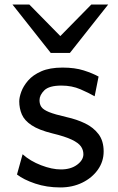

<svg xmlns="http://www.w3.org/2000/svg" viewBox="-20 -801 511 833"><path d="M407.7 -468.8 390.6 -383.3Q366.2 -397.5 329.1 -413.6Q292 -429.7 246.6 -429.7Q192.9 -429.7 172.1 -408.9Q151.4 -388.2 151.4 -366.2Q151.4 -349.1 159.4 -337.2Q167.5 -325.2 192.4 -314.9Q217.3 -304.7 268.6 -293Q313 -283.2 349.4 -265.6Q385.7 -248 407.7 -218.8Q429.7 -189.5 429.7 -144Q429.7 -100.1 404.5 -64.7Q379.4 -29.3 336.9 -8.5Q294.4 12.2 241.7 12.2Q182.6 12.2 132.6 -4.6Q82.5 -21.5 53.7 -43.9L78.1 -131.8Q111.3 -102.1 158.4 -84Q205.6 -65.9 244.1 -65.9Q287.1 -65.9 314.5 -86.2Q341.8 -106.4 341.8 -131.8Q341.8 -150.4 331.1 -165.8Q320.3 -181.2 291.3 -195.1Q262.2 -209 207.5 -222.2Q148.4 -236.8 117.2 -257.6Q85.9 -278.3 74.7 -304.7Q63.5 -331.1 63.5 -361.3Q63.5 -378.4 72.3 -402.8Q81.1 -427.2 101.8 -451.4Q122.6 -475.6 159.2 -491.7Q195.8 -507.8 251.5 -507.8Q304.7 -507.8 343.5 -495.4Q382.3 -482.9 407.7 -468.8ZM34.2 -781.2H107.4L241.7 -644.5L376 -781.2H449.2L283.2 -571.3H200.2Z"/></svg>

Font: Kanchenjunga
Style: Regular
Weight: 400
Designer: Becca Hirsbrunner Spalinger
Foundry: SIL International
Version: Version 2.001